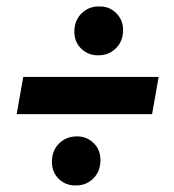

<svg xmlns="http://www.w3.org/2000/svg" viewBox="-20 -626 529 585"><path d="M443.4 -278.3H30.8L50.8 -391.6H463.4ZM206.5 -529.3Q206.5 -563.5 228.3 -585Q250 -606.4 280.8 -606.4Q312.5 -607.4 333.7 -586.4Q355 -565.4 355 -534.7Q355 -500.5 333.3 -479Q311.5 -457.5 280.8 -457.5Q250.5 -456.5 228.5 -476.8Q206.5 -497.1 206.5 -529.3ZM138.2 -132.8Q138.2 -166.5 159.2 -188Q180.2 -209.5 211.9 -210.4Q242.7 -211.4 264.4 -190.9Q286.1 -170.4 286.1 -138.2Q286.1 -104.5 264.9 -82.8Q243.7 -61 211.9 -61Q180.7 -60.1 159.4 -80.6Q138.2 -101.1 138.2 -132.8Z"/></svg>

Font: TypoPRO Roboto
Style: Bold Italic
Weight: 700
Italic angle: -12°
Designer: Google
Version: Version 2.136; 2016